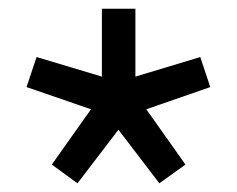

<svg xmlns="http://www.w3.org/2000/svg" viewBox="-20 -710 544 441"><path d="M41 -510 64 -579 214 -534V-690H291V-534L440 -579L463 -510L316 -459L406 -332L346 -289L252 -412L158 -289L99 -332L189 -459Z"/></svg>

Font: Oxanium Medium
Style: Regular
Weight: 500
Designer: Severin Meyer
Version: Version 1.001